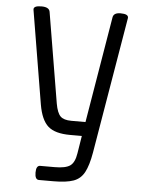

<svg xmlns="http://www.w3.org/2000/svg" viewBox="-58 -652 726 948"><g transform="rotate(5 305.0 -177.5)"><path d="M539 -585 425 92Q414 156 395.5 190.5Q377 225 341.5 237.5Q306 250 243 250H171Q151 250 151 215Q151 180 171 180H243Q297 180 319.5 164Q342 148 349 102L363 15H305Q230 15 195.5 -15.5Q161 -46 148 -122L71 -585Q68 -605 109 -605Q147 -605 151 -582L226 -133Q234 -88 250.5 -71.5Q267 -55 305 -55H375L463 -582Q467 -605 501 -605Q541 -605 539 -585Z"/></g></svg>

Font: Offside
Style: Regular
Weight: 400
Designer: Eduardo Rodriguez Tunni
Foundry: Eduardo Rodriguez Tunni
Version: Version 1.002; ttfautohint (v1.8.4.7-5d5b);gftools[0.9.23]